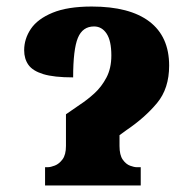

<svg xmlns="http://www.w3.org/2000/svg" viewBox="-20 -568 582 588"><path d="M118 0V-56H127Q135 -56 148 -61Q161 -66 171.5 -80Q182 -94 182 -121V-218L224 -247Q247 -262 269 -282Q291 -302 306 -330.5Q321 -359 321 -398Q321 -443 306.5 -465Q292 -487 268 -487Q233 -487 218.5 -452Q204 -417 204 -331Q145 -331 112.5 -341Q80 -351 67 -369.5Q54 -388 54 -414Q54 -449 74.5 -479.5Q95 -510 141 -529Q187 -548 261 -548Q377 -548 437.5 -502Q498 -456 498 -367Q498 -297 461 -252.5Q424 -208 368 -170L346 -154V-121Q346 -93 356 -79Q366 -65 378.5 -60.5Q391 -56 398 -56H411V0Z"/></svg>

Font: Noto Serif ExtraCondensed Black
Style: Regular
Weight: 900
Width: 2
Designer: Monotype Design Team
Foundry: Monotype Imaging Inc.
Version: Version 2.015; ttfautohint (v1.8.4.7-5d5b)